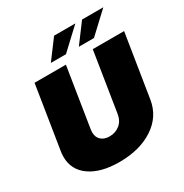

<svg xmlns="http://www.w3.org/2000/svg" viewBox="-204 -1060 1187 1238"><g transform="rotate(-30 389.0 -441.5)"><path d="M474.2 -758.3 580 -900H738.3L586.7 -758.3ZM265.8 -758.3 371.7 -900H530L378.3 -758.3ZM33.3 -193.3Q33.3 -214.2 36.7 -233.3L110.8 -700H344.2L274.2 -258.3Q272.5 -243.3 272.5 -237.5Q272.5 -200 295.8 -179.2Q319.2 -158.3 358.3 -158.3Q402.5 -158.3 434.6 -184.6Q466.7 -210.8 474.2 -258.3L544.2 -700H777.5L703.3 -233.3Q685 -116.7 583.8 -50Q482.5 16.7 330.8 16.7Q193.3 16.7 113.3 -39.2Q33.3 -95 33.3 -193.3Z"/></g></svg>

Font: BoonTook
Style: Italic
Weight: 400
Italic angle: -9°
Designer: Sungsit Sawaiwan
Foundry: FontUni
Version: Version 3.0